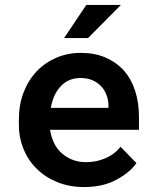

<svg xmlns="http://www.w3.org/2000/svg" viewBox="-20 -754 640 784"><path d="M323.7 9.8Q400.4 9.8 455.8 -20.3Q511.2 -50.3 537.1 -87.9L472.2 -154.8Q448.2 -124 410.6 -107.9Q373 -91.8 331.5 -91.8Q301.3 -91.8 276.1 -101.6Q251 -111.3 231.4 -128.9Q212.9 -146 201.9 -167.5Q190.9 -189 184.6 -222.2V-224.1H547.4V-277.8Q547.4 -335.4 531.7 -383.5Q516.1 -431.6 485.8 -465.8Q455.1 -500 410.9 -519Q366.7 -538.1 309.6 -538.1Q256.3 -538.1 210.2 -518.3Q164.1 -498.5 129.9 -462.9Q95.7 -426.8 76.4 -376.7Q57.1 -326.7 57.1 -265.1V-245.6Q57.1 -191.9 76.2 -145.3Q95.2 -98.6 130.4 -64.5Q165.5 -29.8 214.6 -10Q263.7 9.8 323.7 9.8ZM308.6 -435.5Q336.4 -435.5 357.2 -426.5Q377.9 -417.5 392.6 -402.3Q406.7 -387.2 414.8 -366.2Q422.9 -345.2 422.9 -323.2V-313.5H187.5Q192.4 -341.8 202.9 -364.3Q213.4 -386.7 229 -402.8Q244.1 -418.9 264.4 -427.2Q284.7 -435.5 308.6 -435.5ZM332.5 -733.9 241.7 -598.6H339.4L473.6 -733.9Z"/></svg>

Font: Roboto Mono SemiBold
Style: Regular
Weight: 600
Monospace: yes
Designer: Google
Version: Version 3.000